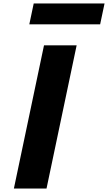

<svg xmlns="http://www.w3.org/2000/svg" viewBox="-20 -1086 622 1106"><path d="M174.2 -1066 148.9 -946H556.9L582.2 -1066ZM421.5 -825H233.5L60 0H248Z"/></svg>

Font: Hussar
Style: BdOblTwo
Weight: 700
Foundry: Cannot Into Space Fonts
Version: Version 2.00